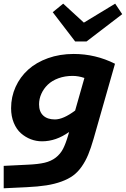

<svg xmlns="http://www.w3.org/2000/svg" viewBox="-25 -783 683 1042"><path d="M261.2 -716.8 317.9 -763.2 430.2 -660.2 600.1 -763.2 638.2 -706.1 444.8 -558.1H382.8ZM345.2 -49.8 350.1 -66.9Q279.3 -16.1 203.1 -16.1Q171.4 -16.1 142.1 -27.3Q112.8 -38.6 88.6 -59.8Q64.5 -81.1 49.8 -116.5Q35.2 -151.9 35.2 -195.8Q35.2 -257.3 59.6 -311.3Q84 -365.2 127.7 -404.8Q171.4 -444.3 235.4 -467.3Q299.3 -490.2 375 -490.2Q493.2 -490.2 599.1 -437L482.9 -29.8Q468.3 21 453.6 56.4Q439 91.8 418 121.6Q397 151.4 371.6 169.9Q346.2 188.5 309.1 202.1Q272 215.8 226.6 222.9Q181.2 230 119.1 232.9L-4.9 238.8V117.2L125 110.8Q181.6 108.4 217 100.1Q252.4 91.8 277.6 72.3Q302.7 52.7 317.1 24.9Q331.5 -2.9 345.2 -49.8ZM187 -216.8Q187 -176.8 209.7 -155.8Q232.4 -134.8 272.9 -134.8Q318.4 -134.8 382.8 -183.1L433.1 -359.9Q400.4 -371.1 369.1 -371.1Q327.1 -371.1 292 -358.2Q256.8 -345.2 234.4 -323.5Q211.9 -301.8 199.5 -274.2Q187 -246.6 187 -216.8Z"/></svg>

Font: IntelOne Mono Bold
Style: Italic
Weight: 700
Italic angle: -16°
Designer: Fred Shallcrass
Foundry: Frere-Jones Type LLC
Version: Version 1.200;hotconv 1.1.0;makeotfexe 2.6.0;FJTRelease1.2